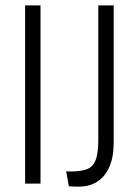

<svg xmlns="http://www.w3.org/2000/svg" viewBox="-20 -680 512 711"><path d="M73 0V-660H130V0ZM235 10 225 -46Q230 -45 234.5 -45Q239 -45 243 -45Q283 -45 304.5 -54.5Q326 -64 335 -89.5Q344 -115 344 -161V-660H401V-152Q401 -98 385 -62Q369 -26 340.5 -7.5Q312 11 273 11Q266 11 258.5 11Q251 11 235 10Z"/></svg>

Font: Bricolage Grotesque Condensed ExtraLight
Style: Regular
Weight: 250
Width: 3
Designer: Mathieu Triay
Foundry: Atelier Triay
Version: Version 1.000;gftools[0.9.30]